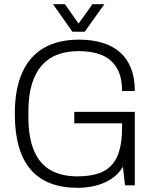

<svg xmlns="http://www.w3.org/2000/svg" viewBox="-20 -888 739 920"><path d="M353 12Q202 12 126.5 -76Q51 -164 51 -343Q51 -460 86 -539Q121 -618 189.5 -658Q258 -698 359 -698Q422 -698 472 -682.5Q522 -667 556 -636.5Q590 -606 608 -560Q626 -514 626 -452H565Q565 -504 550.5 -540Q536 -576 508.5 -599.5Q481 -623 442 -633Q403 -643 356 -643Q301 -643 257 -627Q213 -611 181.5 -576Q150 -541 133 -486Q116 -431 116 -353V-330Q116 -227 144 -163.5Q172 -100 224.5 -71.5Q277 -43 349 -43Q431 -43 477.5 -68Q524 -93 544.5 -145Q565 -197 565 -277V-297H336V-352H626V0H579L569 -89Q548 -53 513 -30.5Q478 -8 436.5 2Q395 12 353 12ZM234 -868H291L372 -753H341L423 -868H480L386 -736H327Z"/></svg>

Font: Archivo SemiCondensed ExtraLight
Style: Regular
Weight: 250
Width: 4
Designer: Hector Gatti
Foundry: Omnibus-Type
Version: Version 2.001